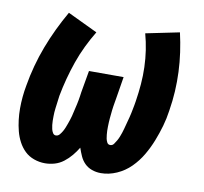

<svg xmlns="http://www.w3.org/2000/svg" viewBox="-66 -609 732 688"><g transform="rotate(10 300.0 -265.0)"><path d="M140 8Q119 8 99.5 1Q80 -6 66 -19.5Q52 -33 42.5 -51Q33 -69 28 -88.5Q23 -108 20.5 -128.5Q18 -149 18 -170Q18 -191 20 -212.5Q22 -234 26 -255Q32 -291 42 -328Q52 -365 65.5 -400.5Q79 -436 95.5 -470.5Q112 -505 131 -538L240 -486Q223 -458 208.5 -428Q194 -398 183 -366.5Q172 -335 163.5 -303Q155 -271 149 -239Q148 -231 147 -223.5Q146 -216 145 -208Q144 -200 143 -192.5Q142 -185 141.5 -177.5Q141 -170 141 -162Q141 -154 141 -146.5Q141 -139 142 -131.5Q143 -124 144.5 -117Q146 -110 150 -103.5Q154 -97 161 -97Q169 -97 174.5 -103.5Q180 -110 184 -117Q188 -124 191 -131.5Q194 -139 196.5 -146Q199 -153 201.5 -160.5Q204 -168 206 -175.5Q208 -183 209.5 -190.5Q211 -198 213 -205.5Q215 -213 216.5 -220.5Q218 -228 219.5 -235.5Q221 -243 222 -250.5Q223 -258 224 -265L238 -345H364L351 -265Q350 -258 348.5 -250.5Q347 -243 346 -235.5Q345 -228 344 -220.5Q343 -213 342.5 -205.5Q342 -198 341 -190.5Q340 -183 340 -175.5Q340 -168 339.5 -160.5Q339 -153 339.5 -145.5Q340 -138 340.5 -131Q341 -124 342.5 -117Q344 -110 347.5 -103.5Q351 -97 359 -97Q367 -97 372 -104Q377 -111 381 -118Q385 -125 388 -132.5Q391 -140 393.5 -147.5Q396 -155 398 -162.5Q400 -170 402 -177.5Q404 -185 406 -192.5Q408 -200 410 -207.5Q412 -215 413.5 -222.5Q415 -230 416.5 -237.5Q418 -245 419.5 -253Q421 -261 422 -268Q427 -300 429.5 -331Q432 -362 431 -393Q430 -424 425.5 -454Q421 -484 413 -513L535 -538Q543 -503 548 -468Q553 -433 554.5 -397.5Q556 -362 554 -327Q552 -292 546 -255Q542 -226 534 -198Q526 -170 515 -142Q504 -114 488.5 -87.5Q473 -61 451 -39Q429 -17 400.5 -4.5Q372 8 343 8Q326 8 310.5 2.5Q295 -3 284 -14Q273 -25 266.5 -39.5Q260 -54 255 -69Q246 -54 234 -39.5Q222 -25 207 -13.5Q192 -2 174.5 3Q157 8 140 8Z"/></g></svg>

Font: Iosevka Curly XBdExObl
Style: Regular
Weight: 800
Width: 7
Italic angle: -9°
Monospace: yes
Designer: Belleve Invis
Foundry: Belleve Invis
Version: Version 11.1.0; ttfautohint (v1.8.3)